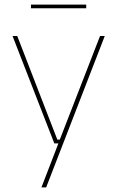

<svg xmlns="http://www.w3.org/2000/svg" viewBox="-20 -642 510 834"><path d="M246.5 -35.5 238 -31 414.5 -485.5H435L180.5 172H160L236.5 -26.5L241.5 -19H216L34.5 -485.5H55L229 -35.5ZM114.5 -606V-622H354.5V-606Z"/></svg>

Font: Anek Latin Thin
Style: Regular
Weight: 250
Designer: Yesha Goshar
Foundry: Ek Type
Version: Version 1.003